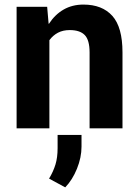

<svg xmlns="http://www.w3.org/2000/svg" viewBox="-20 -558 604 835"><path d="M185.1 -528.3 191.4 -455.1 192.9 -454.6Q218.8 -494.6 256.6 -516.4Q294.4 -538.1 342.8 -538.1Q424.3 -538.1 468.5 -489Q512.7 -439.9 512.7 -330.1V0H369.6V-329.6Q369.6 -383.8 348.6 -405.5Q327.6 -427.2 283.2 -427.2Q253.9 -427.2 232.2 -415.8Q210.4 -404.3 194.8 -383.3V0H52.2V-528.3ZM334.5 79.6Q334.5 127 314.7 175.8Q294.9 224.6 263.7 256.8L193.4 218.8Q211.9 188 221.2 157.5Q230.5 127 230.5 86.4V28.8H334.5Z"/></svg>

Font: Roboto Web
Style: Bold
Weight: 700
Designer: Google
Version: Version 1.200310; 2013